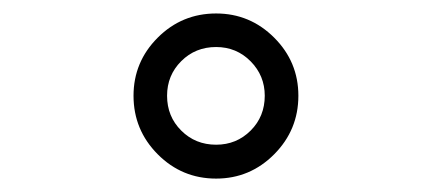

<svg xmlns="http://www.w3.org/2000/svg" viewBox="-20 -625 640 285"><path d="M300.8 -359.9Q250 -359.9 214.1 -396Q178.2 -432.1 178.2 -482.9Q178.2 -533.2 214.1 -569.1Q250 -605 300.8 -605Q351.1 -605 387 -569.1Q422.9 -533.2 422.9 -482.9Q422.9 -432.1 387 -396Q351.1 -359.9 300.8 -359.9ZM300.8 -410.2Q331.1 -410.2 352.1 -431.2Q373 -452.1 373 -482.9Q373 -512.7 352.1 -533.9Q331.1 -555.2 300.8 -555.2Q270 -555.2 249 -534.2Q228 -513.2 228 -482.9Q228 -452.1 249 -431.2Q270 -410.2 300.8 -410.2Z"/></svg>

Font: Compagnon Roman
Style: Regular
Weight: 400
Designer: Juliette Duhe, Lea Pradine
Foundry: Velvetyne Type Foundry
Version: Version 1.000;PS 001.000;hotconv 1.0.88;makeotf.lib2.5.64775